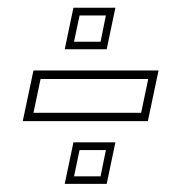

<svg xmlns="http://www.w3.org/2000/svg" viewBox="-20 -544 458 485"><path d="M37.5 -238 64.5 -366H380.5L353.5 -238ZM64.5 -259H336.5L354.5 -344.5H82.5ZM143.5 -79.5 165.5 -184.5H271.5L249.5 -79.5ZM167 -98.5H234L247.5 -165H181ZM143.5 -419.5 165.5 -524.5H271.5L249.5 -419.5ZM167 -438.5H234L247.5 -505H181Z"/></svg>

Font: Tourney ExtraLight
Style: Italic
Weight: 250
Italic angle: -12°
Version: Version 1.015